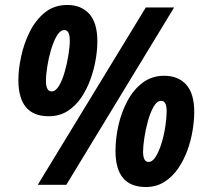

<svg xmlns="http://www.w3.org/2000/svg" viewBox="-20 -744 828 773"><path d="M176 -276Q54 -276 54 -422Q54 -464 65 -516Q76 -568 99.5 -615.5Q123 -663 160.5 -693.5Q198 -724 251 -724Q307 -724 339.5 -688Q372 -652 372 -577Q372 -545 365.5 -505.5Q359 -466 344.5 -425.5Q330 -385 307 -351Q284 -317 251.5 -296.5Q219 -276 176 -276ZM132 0 567 -714H681L247 0ZM188 -376Q204 -376 217.5 -398.5Q231 -421 240.5 -454.5Q250 -488 255.5 -522.5Q261 -557 261 -581Q261 -623 239 -623Q223 -623 209.5 -601Q196 -579 186 -545.5Q176 -512 170.5 -477.5Q165 -443 165 -418Q165 -376 188 -376ZM567 9Q445 9 445 -136Q445 -187 457 -240Q469 -293 493.5 -338.5Q518 -384 555 -411.5Q592 -439 641 -439Q697 -439 729.5 -403.5Q762 -368 762 -293Q762 -260 755.5 -219.5Q749 -179 734.5 -139Q720 -99 697 -65.5Q674 -32 641.5 -11.5Q609 9 567 9ZM578 -92Q594 -92 607.5 -114Q621 -136 631 -169.5Q641 -203 646 -237.5Q651 -272 651 -296Q651 -338 629 -338Q612 -338 598.5 -314.5Q585 -291 575.5 -256.5Q566 -222 561 -188Q556 -154 556 -134Q556 -92 578 -92Z"/></svg>

Font: Noto Sans Condensed ExtraBold
Style: Italic
Weight: 800
Width: 3
Italic angle: -12°
Designer: Monotype Design Team
Foundry: Monotype Imaging Inc.
Version: Version 2.013; ttfautohint (v1.8.4.7-5d5b)